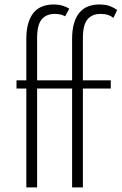

<svg xmlns="http://www.w3.org/2000/svg" viewBox="-20 -815 530 835"><path d="M94.5 0V-430H51.8V-465.5H94.5V-645.9Q94.5 -685.5 103 -713.9Q111.4 -742.3 126.8 -760.5Q142.3 -778.6 164.1 -787Q185.9 -795.5 212.3 -795.5Q235.9 -795.5 253 -790Q270 -784.5 281.4 -777.3L263.2 -744.1Q254.5 -749.1 243.4 -751.8Q232.3 -754.5 218.2 -754.5Q180.9 -754.5 161.1 -730.5Q141.4 -706.4 141.4 -649.1V-465.5H293.6V-645.9Q293.6 -685.5 302 -713.9Q310.5 -742.3 325.9 -760.5Q341.4 -778.6 363.2 -787Q385 -795.5 411.4 -795.5Q441.4 -795.5 460 -787.7Q478.6 -780 489.5 -771.4L473.2 -737.3Q464.1 -745 450.5 -749.8Q436.8 -754.5 417.7 -754.5Q380 -754.5 360.2 -730.5Q340.5 -706.4 340.5 -649.1V-465.5H461.8V-430H340.5V0H293.6V-430H141.4V0Z"/></svg>

Font: Spartan Light
Style: Regular
Weight: 300
Designer: Matt Bailey, Mirko Velimirovic
Foundry: Matt Bailey
Version: Version 1.005